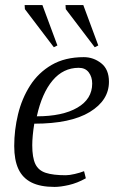

<svg xmlns="http://www.w3.org/2000/svg" viewBox="-20 -727 449 756"><path d="M195 9Q139 9 104 -8.5Q69 -26 52.5 -61.5Q36 -97 36 -152Q36 -215 51 -277Q66 -339 98.5 -390Q131 -441 183.5 -471.5Q236 -502 310 -502Q348 -502 378.5 -478Q409 -454 409 -405Q409 -332 333.5 -286Q258 -240 115 -240Q111 -216 109 -194Q107 -172 107 -155Q107 -107 119 -81.5Q131 -56 160 -46.5Q189 -37 239 -37Q253 -37 274.5 -42Q296 -47 311 -53L318 -25Q284 -6 251 1.5Q218 9 195 9ZM125 -269Q226 -269 284.5 -303Q343 -337 343 -398Q343 -424 329.5 -442Q316 -460 290 -460Q229 -460 187 -410Q145 -360 125 -269ZM353 -541 239 -691 238 -707H308L367 -548ZM192 -541 78 -691 77 -707H147L206 -548Z"/></svg>

Font: Manuale Light
Style: Italic
Weight: 300
Italic angle: -11°
Version: Version 1.002